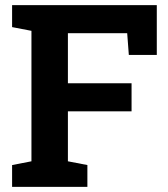

<svg xmlns="http://www.w3.org/2000/svg" viewBox="-20 -731 658 751"><path d="M27.3 0V-85.4L103 -100.1V-610.4L27.3 -625V-710.9H593.3V-516.1H483.9L477.5 -601.1H245.6V-405.3H494.6V-295.4H245.6V-100.1L321.8 -85.4V0Z"/></svg>

Font: Roboto Slab
Style: Bold
Weight: 700
Designer: Google
Version: Version 2.000; ttfautohint (v1.8.1.43-b0c9)